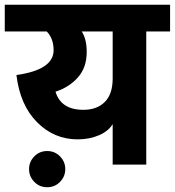

<svg xmlns="http://www.w3.org/2000/svg" viewBox="-50 -691 734 806"><path d="M276 -106Q177 -106 105.5 -178Q34 -250 19 -376Q175 -398 175 -480Q175 -530 146 -559H-30V-671H664V-559H564V0H423V-170Q406 -141 366 -123.5Q326 -106 276 -106ZM300 -230Q357 -230 390 -263Q423 -296 423 -362V-559H293Q314 -527 314 -473Q314 -408 277.5 -366.5Q241 -325 183 -306Q206 -230 300 -230ZM94 72.5Q72 50 72 19Q72 -12 94 -34.5Q116 -57 148 -57Q180 -57 202 -34.5Q224 -12 224 19Q224 50 202 72.5Q180 95 148 95Q116 95 94 72.5Z"/></svg>

Font: Hind Bold
Style: Regular
Weight: 700
Designer: Manushi Parikh, Satya Rajpurohit
Foundry: Indian Type Foundry
Version: Version 1.201;PS 1.0;hotconv 1.0.78;makeotf.lib2.5.61930; tt